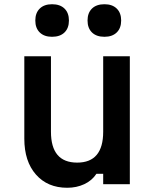

<svg xmlns="http://www.w3.org/2000/svg" viewBox="-20 -871 740 908"><path d="M594 -605V0H468V-49H436Q415 -17 378.5 0Q342 17 298 17Q205 17 150 -45.5Q95 -108 95 -215V-605H221V-248Q221 -102 345 -102Q468 -102 468 -248V-605ZM226 -697Q189 -697 168 -717.5Q147 -738 147 -774Q147 -810 168 -830.5Q189 -851 226 -851Q264 -851 285 -830.5Q306 -810 306 -774Q306 -738 285 -717.5Q264 -697 226 -697ZM474 -697Q436 -697 415 -717.5Q394 -738 394 -774Q394 -810 415 -830.5Q436 -851 474 -851Q511 -851 532 -830.5Q553 -810 553 -774Q553 -738 532 -717.5Q511 -697 474 -697Z"/></svg>

Font: Martian Mono Medium
Style: Regular
Weight: 500
Monospace: yes
Designer: Roman Shamin
Foundry: Evil Martians
Version: Version 1.000; ttfautohint (v1.8.4.7-5d5b)